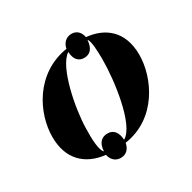

<svg xmlns="http://www.w3.org/2000/svg" viewBox="-147 -741 948 948"><g transform="rotate(-30 327.5 -267.5)"><path d="M281 59C314 59 333 36 338 6C529 -22 614 -208 614 -337C614 -473 532 -534 429 -544C424 -573 405 -594 375 -594C343 -594 322 -571 317 -542C127 -512 39 -334 39 -199C39 -71 114 -3 224 9C230 37 249 59 281 59ZM339 -11C337 -49 321 -79 283 -79C249 -79 226 -57 224 -11C205 -27 202 -93 204 -156C206 -261 246 -478 317 -524C319 -480 340 -459 371 -459C403 -459 425 -478 429 -528C442 -518 445 -457 445 -406C445 -289 414 -52 339 -11Z"/></g></svg>

Font: Noto Serif Display ExtraBold
Style: Italic
Weight: 800
Italic angle: -12°
Designer: Monotype Design Team
Foundry: Monotype Imaging Inc.
Version: Version 2.009